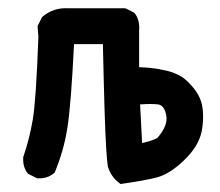

<svg xmlns="http://www.w3.org/2000/svg" viewBox="-20 -449 540 471"><path d="M273.9 1Q252 -15.1 244.6 -40.5Q243.7 -44.9 242.7 -55.9Q241.7 -66.9 240.5 -85.2Q239.3 -103.5 238.3 -128.2Q237.3 -152.8 236.3 -185.3Q235.4 -217.8 234.4 -256.1Q233.4 -294.4 232.4 -340.8H161.6Q154.3 -192.9 145.5 -136.7Q141.1 -107.9 133.3 -80.6Q125.5 -53.2 114.7 -26.9L114.3 -25.9L113.3 -24.9Q95.7 -9.8 71.8 -11.7H70.8L69.8 -12.2L50.3 -22L48.8 -22.5L48.3 -23.4Q35.2 -39.1 37.1 -64V-64.9L37.6 -65.4Q52.7 -109.9 60.5 -156.2Q68.4 -202.6 74.2 -358.4L72.3 -383.3V-384.8L72.8 -386.2L82.5 -405.8L83 -407.2L84 -407.7Q110.8 -430.7 146.5 -428.7H286.1H287.6L288.6 -428.2L308.1 -418.5L309.6 -417.5L310.5 -416.5Q316.9 -408.2 319.6 -397.7Q322.3 -387.2 321.3 -375.5V-284.2Q335 -283.7 347.4 -282.5Q359.9 -281.2 370.8 -279.3Q381.8 -277.3 391.4 -274.9Q400.9 -272.5 409.2 -269Q417.5 -265.6 424.3 -261.5Q431.2 -257.3 436.5 -252.4Q469.2 -222.7 475.6 -191.4Q481.4 -161.1 474.6 -126Q470.7 -107.9 460 -90.3Q449.2 -72.8 431.6 -55.9Q414.1 -39.1 397.5 -28.6Q380.9 -18.1 364.7 -13.7Q349.6 -9.8 327.9 -5.9Q306.2 -2 278.3 2L275.9 2.4ZM366.2 -110.8Q393.1 -141.6 387.7 -167Q382.8 -190.9 367.7 -192.9Q351.1 -194.8 323.7 -192.9L328.6 -98.1Q355 -104 366.2 -110.8Z"/></svg>

Font: NaikaiFont
Style: SemiBold
Weight: 600
Version: Version 1.89